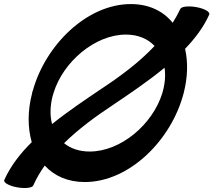

<svg xmlns="http://www.w3.org/2000/svg" viewBox="-23 -858 1049 944"><path d="M863 -813C852 -790 840 -768 826 -746C780 -803 710 -838 620 -838C405 -838 200 -637 138 -411C136 -407 135 -404 135 -400C112 -313 113 -230 133 -159C75 -102 28 -40 -2 27C-7 40 22 56 61 63C101 70 137 66 141 53C156 19 175 -13 197 -44C244 7 310 37 394 37C613 37 820 -169 880 -400C900 -478 902 -552 887 -618C937 -670 979 -726 1006 -787C1010 -800 982 -816 942 -823C903 -830 867 -826 863 -813ZM240 -400C287 -555 445 -688 596 -688C656 -688 704 -667 737 -632C662 -552 569 -483 475 -421C395 -367 310 -310 233 -248C222 -289 223 -337 236 -387C238 -391 239 -396 240 -400ZM528 -339C614 -397 705 -458 786 -525C792 -487 788 -444 775 -400C727 -245 570 -113 418 -113C366 -113 324 -128 292 -154C362 -223 445 -284 528 -339Z"/></svg>

Font: Nupuram Black Oblique
Style: Regular
Weight: 900
Designer: Santhosh Thottingal (santhosh.thottingal@gmail.com)
Foundry: SMC
Version: Version 1.000